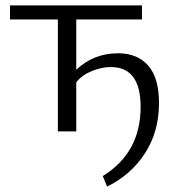

<svg xmlns="http://www.w3.org/2000/svg" viewBox="-20 -486 667 710"><path d="M417 -289Q488 -289 528 -243.5Q568 -198 568 -105Q568 1 516 81Q464 161 376 204L360 165Q500 79 500 -91Q500 -238 390 -238Q356 -238 320 -223.5Q284 -209 262 -182V0H194V-414H17V-466H505V-414H262V-228Q326 -289 417 -289Z"/></svg>

Font: EauTestSC
Style: Regular
Weight: 400
Designer: Christian Thalmann (Catharsis Fonts)
Version: Version 0.001;PS 000.001;hotconv 1.0.88;makeotf.lib2.5.64775